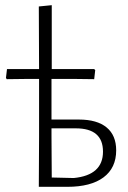

<svg xmlns="http://www.w3.org/2000/svg" viewBox="-20 -722 496 742"><path d="M130 0 131 -194V-417H88L6 -416L3 -421L7 -455H131L130 -697L180 -702V-455H344L348 -451L344 -416L264 -417H179V-260H285Q355 -260 392 -229.5Q429 -199 429 -141Q429 -73 380 -36.5Q331 0 240 0ZM179 -197 180 -36 265 -34Q378 -45 378 -136Q378 -226 273 -226H179Z"/></svg>

Font: Alegreya Sans SC Light
Style: Regular
Weight: 300
Designer: Juan Pablo del Peral
Foundry: Huerta Tipografica
Version: Version 2.007